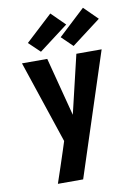

<svg xmlns="http://www.w3.org/2000/svg" viewBox="-105 -1063 810 1130"><g transform="rotate(-10 300.0 -497.5)"><path d="M147 0Q163 -47 178.5 -93.5Q194 -140 209 -186L227 -242L62 -735H213L304 -385L387 -735H538L298 0ZM379 -783 313 -847 472 -995 553 -915ZM184 -783 117 -847 277 -995 358 -915Z"/></g></svg>

Font: Iosevka Heavy Extended
Style: Regular
Weight: 900
Width: 7
Monospace: yes
Designer: Belleve Invis
Foundry: Belleve Invis
Version: Version 32.5.0; ttfautohint (v1.8.4)